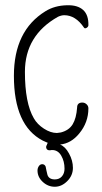

<svg xmlns="http://www.w3.org/2000/svg" viewBox="-20 -549 389 732"><path d="M153 -506Q33 -432 33 -260Q33 -70 143 -13Q153 -8 163 -4Q163 -4 163 -4H162Q159 0 159 3Q154 10 157 17Q160 24 169 24H172Q173 23 179 23Q201 23 213.5 44.5Q226 66 226 94Q226 112 216 123.5Q206 135 189 135Q167 135 161 118Q157 103 157 101L154 86Q150 77 141 77Q133 77 128 84.5Q123 92 123 101Q123 126 143 144.5Q163 163 189 163Q215 163 236.5 141.5Q258 120 258 91Q258 63 243 36Q229 10 209 2Q251 -2 282 -40Q317 -82 317 -136Q317 -145 310 -151.5Q303 -158 294 -158Q274 -158 274 -139Q271 -98 257 -75Q243 -52 212 -44Q198 -42 197 -42Q173 -42 147.5 -58.5Q122 -75 109 -98Q75 -156 75 -275Q75 -414 201 -485Q214 -491 225 -491Q268 -491 300 -444Q303 -439 309.5 -442.5Q316 -446 317 -452Q318 -492 297 -511Q276 -530 236 -529Q188 -528 153 -506Z"/></svg>

Font: Neythal
Style: Regular
Weight: 400
Designer: Tharique Azeez
Foundry: Tharique Azeez
Version: Version 0.44